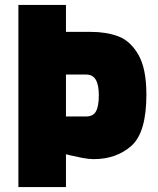

<svg xmlns="http://www.w3.org/2000/svg" viewBox="-20 -763 643 783"><path d="M55 -743H249V-633H351Q413 -633 462 -615Q511 -597 544 -540.5Q577 -484 577 -377Q577 -222 515.5 -168Q454 -114 362 -114Q342 -114 316 -119Q290 -124 269 -129L249 -134V0H55ZM331 -288Q360 -288 371.5 -309Q383 -330 383 -375Q383 -417 370.5 -438Q358 -459 331 -459H249V-288Z"/></svg>

Font: Exo Black
Style: Regular
Weight: 900
Designer: Natanael Gama
Foundry: Natanael Gama
Version: Version 1.500; ttfautohint (v1.6)